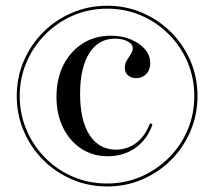

<svg xmlns="http://www.w3.org/2000/svg" viewBox="-20 -651 760 682"><path d="M360.5 11.3Q294.4 11.3 235.9 -13.7Q177.4 -38.7 133.5 -82.7Q89.5 -126.6 64.5 -185.1Q39.5 -243.5 39.5 -309.7Q39.5 -376.6 64.5 -434.7Q89.5 -492.7 133.5 -536.7Q177.4 -580.6 235.9 -605.6Q294.4 -630.6 360.5 -630.6Q427.4 -630.6 485.5 -605.6Q543.5 -580.6 587.5 -536.7Q631.5 -492.7 656.5 -434.7Q681.5 -376.6 681.5 -309.7Q681.5 -243.5 656.5 -185.1Q631.5 -126.6 587.5 -82.7Q543.5 -38.7 485.5 -13.7Q427.4 11.3 360.5 11.3ZM362.9 -96Q309.7 -96 268.5 -123Q227.4 -150 204 -197.6Q180.6 -245.2 180.6 -307.3Q180.6 -371 205.2 -419.8Q229.8 -468.5 273.4 -496.4Q316.9 -524.2 374.2 -524.2Q412.9 -524.2 444.8 -510.9Q476.6 -497.6 495.2 -475.8Q513.7 -454 513.7 -426.6Q513.7 -403.2 499.6 -388.3Q485.5 -373.4 463.7 -373.4Q446 -373.4 434.7 -383.5Q423.4 -393.5 423.4 -409.7Q423.4 -425 430.6 -436.7Q437.9 -448.4 444.8 -458.9Q451.6 -469.4 451.6 -479.8Q451.6 -494.4 433.5 -504Q415.3 -513.7 387.9 -513.7Q329.8 -513.7 297.2 -462.1Q264.5 -410.5 264.5 -317.7Q264.5 -222.6 298.4 -171Q332.3 -119.4 391.9 -119.4Q430.6 -119.4 462.5 -142.3Q494.4 -165.3 512.9 -212.9L521.8 -209.7Q504 -156.5 461.7 -126.2Q419.4 -96 362.9 -96ZM360.5 0.8Q425 0.8 480.6 -23.4Q536.3 -47.6 579.4 -90.3Q622.6 -133.1 646.4 -189.5Q670.2 -246 670.2 -309.7Q670.2 -373.4 646.4 -429.8Q622.6 -486.3 579.4 -529.4Q536.3 -572.6 480.6 -596.4Q425 -620.2 360.5 -620.2Q296 -620.2 239.9 -596Q183.9 -571.8 141.1 -529Q98.4 -486.3 74.2 -429.8Q50 -373.4 50 -309.7Q50 -246 74.2 -189.5Q98.4 -133.1 141.1 -89.9Q183.9 -46.8 239.9 -23Q296 0.8 360.5 0.8Z"/></svg>

Font: Playfair 144pt
Style: Regular
Weight: 400
Designer: Claus Eggers Sørensen
Foundry: Claus Eggers Sørensen
Version: Version 2.001;gftools[0.9.30]